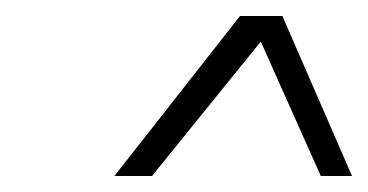

<svg xmlns="http://www.w3.org/2000/svg" viewBox="-20 -720 460 240"><path d="M280 -700H333L420 -500H381L306 -668L170 -500H123Z"/></svg>

Font: Overused Grotesk Light
Style: Italic
Weight: 300
Italic angle: -10°
Version: Version 0.003